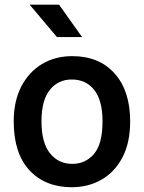

<svg xmlns="http://www.w3.org/2000/svg" viewBox="-20 -798 620 826"><path d="M288.5 7.5Q175 7.5 107 -65.2Q39 -138 39 -276Q39 -363 71.8 -426Q104.5 -489 161.2 -522.8Q218 -556.5 290.5 -556.5Q407 -556.5 473.5 -481.5Q540 -406.5 540 -276Q540 -184 506.8 -120.8Q473.5 -57.5 416.5 -25Q359.5 7.5 288.5 7.5ZM290.5 -93Q348 -93 384.5 -136Q421 -179 421 -276Q421 -366 385.5 -411Q350 -456 288.5 -456Q230.5 -456 194.5 -411.5Q158.5 -367 158.5 -276Q158.5 -183.5 195.2 -138.2Q232 -93 290.5 -93ZM225 -638.5 107.5 -778H234L333 -638.5Z"/></svg>

Font: Spline Sans Medium
Style: Regular
Weight: 500
Designer: Eben Sorkin, Mirko Velimirovic
Foundry: Sorkin Type
Version: Version 1.000; ttfautohint (v1.8.3)